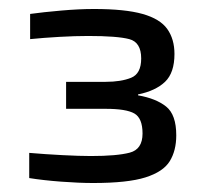

<svg xmlns="http://www.w3.org/2000/svg" viewBox="-20 -823 463 427"><path d="M187 -416Q156 -416 116 -419Q76 -422 45 -427V-483Q80 -480 118.5 -478Q157 -476 182 -476Q240 -476 268.5 -483.5Q297 -491 297 -526Q297 -560 279 -570.5Q261 -581 215 -581H127V-641H215Q249 -641 271.5 -650Q294 -659 294 -693Q294 -729 267.5 -736Q241 -743 176 -743Q147 -743 112 -741Q77 -739 47 -736V-792Q76 -796 116 -799.5Q156 -803 189 -803Q258 -803 297 -792Q336 -781 352 -758.5Q368 -736 368 -703Q368 -661 347 -641Q326 -621 287 -613V-611Q327 -604 349.5 -586Q372 -568 372 -522Q372 -488 357.5 -464.5Q343 -441 303.5 -428.5Q264 -416 187 -416Z"/></svg>

Font: Saira Expanded Medium
Style: Regular
Weight: 500
Width: 7
Designer: Hector Gatti with collaboration of the Omnibus-Type team
Foundry: Omnibus-Type
Version: Version 1.100; ttfautohint (v1.8.3)